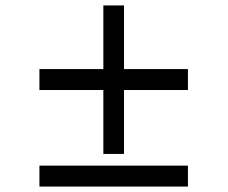

<svg xmlns="http://www.w3.org/2000/svg" viewBox="-20 -722 837 706"><path d="M436 -702V-468H671V-391H436V-156H360V-391H125V-468H360V-702ZM671 -36H125V-113H671Z"/></svg>

Font: Shippori Mincho ExtraBold
Style: Regular
Weight: 800
Designer: FONTDASU
Foundry: FONTDASU / Google Inc. / but / Adobe
Version: Version 3.110; ttfautohint (v1.8.3)